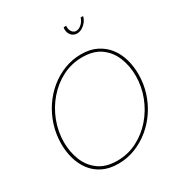

<svg xmlns="http://www.w3.org/2000/svg" viewBox="-209 -1065 1145 1217"><g transform="rotate(-30 363.0 -456.5)"><path d="M305 5Q238 5 190 -19Q142 -43 111.5 -84Q81 -125 66.5 -176.5Q52 -228 52 -284Q52 -353 72 -417Q92 -481 128.5 -535.5Q165 -590 214 -630Q263 -670 321.5 -692.5Q380 -715 443 -715Q510 -715 558 -690.5Q606 -666 637 -625Q668 -584 682.5 -532Q697 -480 697 -424Q697 -355 677 -291.5Q657 -228 620.5 -174Q584 -120 534.5 -80Q485 -40 427 -17.5Q369 5 305 5ZM308 -15Q386 -15 453.5 -49.5Q521 -84 571 -142Q621 -200 649 -273Q677 -346 677 -424Q677 -495 652.5 -557Q628 -619 576 -657Q524 -695 441 -695Q363 -695 296 -661Q229 -627 178.5 -568.5Q128 -510 100 -436.5Q72 -363 72 -285Q72 -214 96.5 -152.5Q121 -91 173 -53Q225 -15 308 -15ZM493 -858Q513 -858 532.5 -875.5Q552 -893 559 -918H577Q573 -898 559 -880Q545 -862 527 -851.5Q509 -841 490 -841Q465 -841 449 -859Q433 -877 433 -903Q433 -907 433.5 -910.5Q434 -914 435 -918H454Q453 -915 453 -912Q453 -909 453 -907Q453 -888 464.5 -873Q476 -858 493 -858Z"/></g></svg>

Font: Raleway Thin
Style: Italic
Weight: 100
Italic angle: -12°
Designer: Matt McInerney, Pablo Impallari, Rodrigo Fuenzalida
Foundry: Matt McInerney, Pablo Impallari, Rodrigo Fuenzalida
Version: Version 4.026